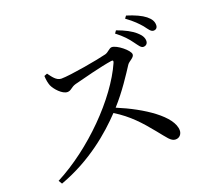

<svg xmlns="http://www.w3.org/2000/svg" viewBox="-138 -994 1276 1177"><g transform="rotate(-20 500.0 -406.0)"><path d="M784 -651C803 -626 814 -606 830 -606C847 -606 859 -617 859 -635C859 -654 850 -673 826 -694C799 -719 758 -740 706 -759L694 -742C738 -709 764 -679 784 -651ZM874 -724C894 -698 905 -678 923 -678C939 -678 949 -688 949 -706C949 -728 939 -747 913 -768C888 -788 847 -807 795 -823L783 -807C830 -773 854 -747 874 -724ZM198 -646C199 -618 204 -596 210 -581C222 -553 264 -505 298 -505C323 -505 329 -525 361 -534C414 -548 550 -583 613 -592C624 -594 630 -591 624 -577C535 -375 296 -134 60 -12L74 11C280 -64 426 -191 518 -288C609 -232 665 -169 726 -94C774 -36 791 -5 822 -5C849 -5 864 -27 864 -49C864 -142 704 -247 542 -314C613 -392 671 -483 705 -535C717 -554 752 -564 752 -586C752 -612 679 -671 646 -671C629 -671 616 -649 594 -643C541 -629 350 -595 291 -595C258 -595 237 -629 218 -654Z"/></g></svg>

Font: Noto Serif TC Medium
Style: Regular
Weight: 500
Designer: Ryoko NISHIZUKA 西塚涼子 (kana & ideographs); Frank Grießhammer (Latin, Greek & Cyrillic); Wenlong ZHANG 张文龙 (bopomofo); San
Foundry: Adobe
Version: Version 2.001;hotconv 1.1.0;makeotfexe 2.6.0